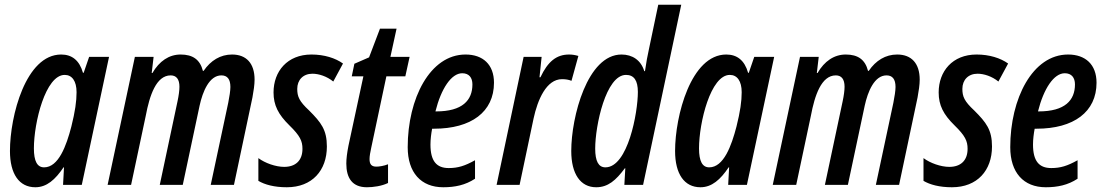

<svg xmlns="http://www.w3.org/2000/svg" viewBox="-20 -780 4660 810"><path d="M129 10C177 10 213 -22 248 -74H250L246 0H325L440 -540H356L333 -473H330C315 -526 283 -550 238 -550C89 -550 22 -291 22 -143C22 -46 61 10 129 10ZM166 -74C137 -74 123 -100 123 -154C123 -263 172 -464 253 -464C284 -464 303 -438 303 -391C303 -353 297 -310 281 -246C260 -165 227 -74 166 -74Z M434 0H533L595 -292C611 -377 639 -462 700 -462C724 -462 737 -446 737 -414C737 -399 734 -376 729 -353L654 0H751L822 -334C835 -394 863 -462 914 -462C939 -462 952 -446 952 -413C952 -398 948 -372 943 -347L869 0H967L1045 -369C1050 -396 1054 -423 1054 -444C1054 -513 1019 -550 959 -550C910 -550 869 -525 839 -481H836C824 -528 794 -550 742 -550C693 -550 652 -522 623 -472H620L628 -540H549Z M1190 10C1297 10 1359 -61 1359 -162C1359 -232 1335 -263 1284 -314C1242 -353 1234 -373 1234 -405C1234 -443 1259 -469 1298 -469C1325 -469 1359 -458 1386 -436L1427 -512C1395 -535 1348 -550 1294 -550C1192 -550 1134 -479 1134 -390C1134 -336 1154 -297 1201 -251C1246 -207 1256 -185 1256 -152C1256 -102 1226 -76 1179 -76C1143 -76 1098 -92 1070 -113V-17C1097 -1 1137 10 1190 10Z M1528 10C1554 10 1591 5 1617 -8V-87C1600 -80 1579 -77 1568 -77C1547 -77 1539 -87 1539 -109C1539 -121 1542 -138 1546 -156L1610 -458H1690L1708 -540H1627L1653 -659H1583L1537 -538L1475 -511L1464 -458H1513L1450 -165C1444 -134 1441 -110 1441 -90C1441 -29 1466 10 1528 10Z M1850 10C1899 10 1943 1 1984 -26V-104C1941 -80 1912 -71 1873 -71C1822 -71 1796 -100 1796 -170C1796 -192 1799 -216 1803 -237H1811C1968 -237 2064 -308 2064 -431C2064 -508 2017 -550 1944 -550C1794 -550 1700 -364 1700 -159C1700 -52 1756 10 1850 10ZM1817 -310C1841 -406 1884 -471 1930 -471C1959 -471 1973 -452 1973 -424C1973 -357 1931 -310 1820 -310Z M2075 0H2172L2231 -280C2248 -359 2285 -446 2351 -446C2366 -446 2379 -444 2391 -439L2420 -544C2406 -548 2394 -550 2381 -550C2327 -550 2291 -520 2260 -454H2256L2265 -540H2189Z M2495 10C2545 10 2578 -19 2616 -70H2618L2614 0H2693L2854 -760H2757L2718 -574C2712 -548 2706 -515 2701 -480H2698C2684 -526 2648 -550 2602 -550C2458 -550 2390 -287 2390 -143C2390 -46 2429 10 2495 10ZM2534 -74C2505 -74 2491 -100 2491 -153C2491 -250 2536 -464 2621 -464C2655 -464 2671 -440 2671 -392C2671 -305 2629 -74 2534 -74Z M2935 10C2983 10 3019 -22 3054 -74H3056L3052 0H3131L3246 -540H3162L3139 -473H3136C3121 -526 3089 -550 3044 -550C2895 -550 2828 -291 2828 -143C2828 -46 2867 10 2935 10ZM2972 -74C2943 -74 2929 -100 2929 -154C2929 -263 2978 -464 3059 -464C3090 -464 3109 -438 3109 -391C3109 -353 3103 -310 3087 -246C3066 -165 3033 -74 2972 -74Z M3240 0H3339L3401 -292C3417 -377 3445 -462 3506 -462C3530 -462 3543 -446 3543 -414C3543 -399 3540 -376 3535 -353L3460 0H3557L3628 -334C3641 -394 3669 -462 3720 -462C3745 -462 3758 -446 3758 -413C3758 -398 3754 -372 3749 -347L3675 0H3773L3851 -369C3856 -396 3860 -423 3860 -444C3860 -513 3825 -550 3765 -550C3716 -550 3675 -525 3645 -481H3642C3630 -528 3600 -550 3548 -550C3499 -550 3458 -522 3429 -472H3426L3434 -540H3355Z M3996 10C4103 10 4165 -61 4165 -162C4165 -232 4141 -263 4090 -314C4048 -353 4040 -373 4040 -405C4040 -443 4065 -469 4104 -469C4131 -469 4165 -458 4192 -436L4233 -512C4201 -535 4154 -550 4100 -550C3998 -550 3940 -479 3940 -390C3940 -336 3960 -297 4007 -251C4052 -207 4062 -185 4062 -152C4062 -102 4032 -76 3985 -76C3949 -76 3904 -92 3876 -113V-17C3903 -1 3943 10 3996 10Z M4392 10C4441 10 4485 1 4526 -26V-104C4483 -80 4454 -71 4415 -71C4364 -71 4338 -100 4338 -170C4338 -192 4341 -216 4345 -237H4353C4510 -237 4606 -308 4606 -431C4606 -508 4559 -550 4486 -550C4336 -550 4242 -364 4242 -159C4242 -52 4298 10 4392 10ZM4359 -310C4383 -406 4426 -471 4472 -471C4501 -471 4515 -452 4515 -424C4515 -357 4473 -310 4362 -310Z"/></svg>

Font: Noto Sans UI Condensed Medium
Style: Italic
Weight: 500
Width: 3
Italic angle: -12°
Designer: Monotype Design Team
Foundry: Monotype Imaging Inc.
Version: Version 1.901